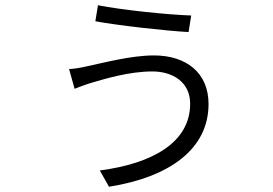

<svg xmlns="http://www.w3.org/2000/svg" viewBox="-20 -653 1040 731"><path d="M704 -258C704 -110 559 -30 360 -4L395 58C628 21 774 -87 774 -257C774 -377 688 -442 566 -442C478 -442 371 -413 313 -401C292 -396 265 -391 243 -390L264 -315C280 -321 305 -331 329 -338C383 -354 474 -381 560 -381C637 -381 704 -341 704 -258ZM353 -633 343 -572C430 -556 617 -535 698 -531L708 -594C617 -597 445 -615 353 -633Z"/></svg>

Font: Noto Sans CJK SC DemiLight
Style: Regular
Weight: 350
Designer: Ryoko NISHIZUKA 西塚涼子 (kana, bopomofo & ideographs); Paul D. Hunt (Latin, Greek & Cyrillic); Sandoll Communications 산돌커뮤니
Foundry: Adobe
Version: Version 2.004;hotconv 1.0.118;makeotfexe 2.5.65603